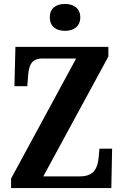

<svg xmlns="http://www.w3.org/2000/svg" viewBox="-20 -951 626 971"><path d="M309 -795C350 -795 386 -816 386 -863C386 -911 350 -931 309 -931C265 -931 232 -911 232 -863C232 -816 265 -795 309 -795ZM36 0H543L547 -199H483L479 -155C474 -106 459 -59 385 -59H199L528 -665V-714H58L53 -515H118L122 -567C126 -619 138 -655 194 -655H365L36 -48Z"/></svg>

Font: Noto Serif Georgian Condensed Bold
Style: Regular
Weight: 700
Width: 3
Designer: Monotype Design Team, Akaki Razmadze
Foundry: Google LLC
Version: Version 2.003